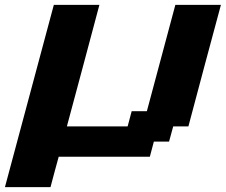

<svg xmlns="http://www.w3.org/2000/svg" viewBox="-54 -645 929 790"><path d="M-33.7 125H153.8Q159.2 104 170.4 62.5Q181.6 21 187.5 0H562.5L579.1 -62.5H641.6L658.7 -125H721.2Q743.2 -208.5 787.8 -375.2Q832.5 -542 855 -625H667.5L550.3 -187.5H487.8L471.2 -125H221.2Q243.7 -208 288.3 -375Q333 -542 355 -625H167.5Q133.8 -500 66.9 -250Q0 0 -33.7 125Z"/></svg>

Font: Faithful 32x
Style: SemiboldOblique
Weight: 400
Foundry: Faithful Resource Pack
Version: Version 1.0; January 27, 2023